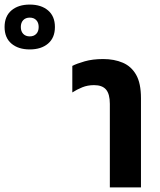

<svg xmlns="http://www.w3.org/2000/svg" viewBox="-289 -819 699 839"><path d="M191 0V-365Q191 -408 174.5 -427.5Q158 -447 122 -447Q94 -447 70.5 -437.5Q47 -428 27 -415V-531Q46 -541 81 -551Q116 -561 162 -561Q210 -561 247.5 -545Q285 -529 306 -492Q327 -455 327 -390V0ZM-159 -603Q-209 -603 -239 -628.5Q-269 -654 -269 -701Q-269 -748 -239 -773.5Q-209 -799 -159 -799Q-109 -799 -79 -773.5Q-49 -748 -49 -701Q-49 -654 -79 -628.5Q-109 -603 -159 -603ZM-159 -660Q-141 -660 -130.5 -671Q-120 -682 -120 -701Q-120 -720 -130.5 -731Q-141 -742 -159 -742Q-177 -742 -187.5 -731Q-198 -720 -198 -701Q-198 -682 -187.5 -671Q-177 -660 -159 -660Z"/></svg>

Font: Noto Sans Thai Cond
Style: Bold
Weight: 700
Width: 3
Designer: Monotype Design Team
Foundry: Monotype Imaging Inc.
Version: Version 2.002; ttfautohint (v1.8.4.7-5d5b)